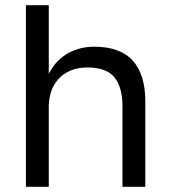

<svg xmlns="http://www.w3.org/2000/svg" viewBox="-20 -720 655 740"><path d="M80 0V-700H168V-435Q178 -456 194 -475Q210 -494 232 -508.5Q254 -523 282 -531.5Q310 -540 343 -540Q443 -540 491.5 -486.5Q540 -433 540 -330V0H452V-310Q452 -384 421 -422Q390 -460 317 -460Q278 -460 249.5 -447Q221 -434 203 -413Q185 -392 176.5 -365Q168 -338 168 -310V0Z"/></svg>

Font: Golos Text VF
Style: Regular
Weight: 400
Designer: A.Korolkova, Vitaly Kuzmin
Foundry: ParaType Ltd
Version: Version 2.003